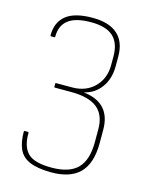

<svg xmlns="http://www.w3.org/2000/svg" viewBox="-106 -558 642 823"><g transform="rotate(15 215.0 -147.0)"><path d="M197 196Q139 195 105 180.5Q71 166 57 135Q43 104 43 58Q43 54 46 54H61Q64 54 64 58Q63 118 91.5 147Q120 176 197 176Q276 176 312.5 139Q349 102 349 22V-35Q349 -98 311.5 -128.5Q274 -159 195 -159H122Q121 -159 120.5 -160Q120 -161 120 -162V-176Q120 -178 120.5 -178.5Q121 -179 122 -179H194Q255 -179 293 -217Q331 -255 331 -315V-353Q331 -412 299.5 -441Q268 -470 201 -470Q133 -470 100.5 -445Q68 -420 68 -371Q68 -369 67.5 -368Q67 -367 65 -367H51Q47 -367 47 -371Q47 -429 85 -459.5Q123 -490 202 -490Q276 -490 313.5 -456.5Q351 -423 351 -358V-315Q351 -260 323.5 -221.5Q296 -183 250 -172V-171Q310 -164 340 -130.5Q370 -97 370 -38V22Q370 111 327.5 154Q285 197 197 196Z"/></g></svg>

Font: Sofia Sans Semi Condensed Thin
Style: Regular
Weight: 250
Version: Version 4.100